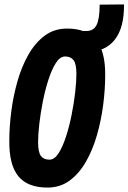

<svg xmlns="http://www.w3.org/2000/svg" viewBox="-20 -838 580 867"><path d="M194 9Q105 9 63 -42Q21 -93 22 -202Q22 -265 31 -335Q40 -405 59 -471.5Q78 -538 108.5 -591.5Q139 -645 182 -677Q225 -709 283 -709Q371 -709 413.5 -658Q456 -607 455 -498Q455 -435 446 -365Q437 -295 418 -228.5Q399 -162 368.5 -108.5Q338 -55 295 -23Q252 9 194 9ZM203 -117Q226 -117 244.5 -146Q263 -175 278 -221Q293 -267 303.5 -320Q314 -373 319.5 -421.5Q325 -470 325 -504Q325 -550 312 -566.5Q299 -583 274 -583Q251 -583 232.5 -554Q214 -525 199 -479Q184 -433 173.5 -380Q163 -327 157.5 -278.5Q152 -230 152 -196Q152 -150 165 -133.5Q178 -117 203 -117ZM360 -605 357 -698H370Q403 -698 416.5 -726Q430 -754 430 -817L540 -818Q541 -713 498.5 -659Q456 -605 379 -605Z"/></svg>

Font: Georama Condensed
Style: Bold Italic
Weight: 700
Width: 3
Italic angle: -9°
Designer: Jean-Baptiste Levee
Foundry: Production Type
Version: Version 1.000